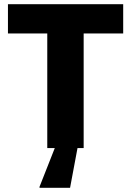

<svg xmlns="http://www.w3.org/2000/svg" viewBox="-20 -708 627 918"><path d="M206 0V-548H18V-688H569V-548H380V0ZM169 190V185L249 -18H353V-13L315 190Z"/></svg>

Font: Saira Thin
Style: Bold
Weight: 700
Version: Version 1.101